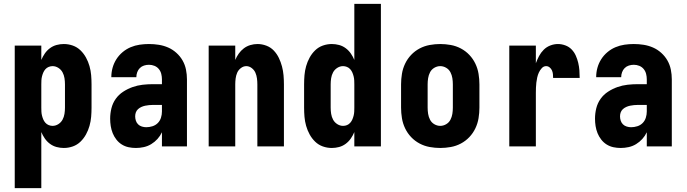

<svg xmlns="http://www.w3.org/2000/svg" viewBox="-20 -755 3540 990"><path d="M56 215V-520H193V-446Q200 -463 211 -479Q222 -495 237.5 -506.5Q253 -518 271.5 -523Q290 -528 309 -528Q333 -528 355.5 -520Q378 -512 395 -495.5Q412 -479 423.5 -458Q435 -437 441.5 -414Q448 -391 450 -367.5Q452 -344 452 -320V-200Q452 -176 450 -152.5Q448 -129 441.5 -106Q435 -83 423.5 -62Q412 -41 395 -24.5Q378 -8 355.5 0Q333 8 309 8Q290 8 271.5 3Q253 -2 237.5 -13.5Q222 -25 211 -41Q200 -57 193 -74V215ZM251 -106Q267 -106 281 -115Q295 -124 302.5 -138Q310 -152 312.5 -168Q315 -184 315 -200V-320Q315 -336 312.5 -352Q310 -368 302.5 -382Q295 -396 281 -405Q267 -414 251 -414Q241 -414 231 -410Q221 -406 214 -398Q207 -390 203 -380.5Q199 -371 196.5 -361Q194 -351 193.5 -340.5Q193 -330 193 -320V-200Q193 -190 193.5 -179.5Q194 -169 196.5 -159Q199 -149 203 -139.5Q207 -130 214 -122Q221 -114 231 -110Q241 -106 251 -106Z M681 8Q661 8 642.5 4Q624 0 608 -10Q592 -20 580 -35.5Q568 -51 561 -68.5Q554 -86 551 -105Q548 -124 548 -143Q548 -170 554.5 -196.5Q561 -223 576.5 -245Q592 -267 615 -282Q638 -297 663.5 -306Q689 -315 715.5 -318Q742 -321 769 -321H815V-346Q815 -360 811.5 -374Q808 -388 799 -399Q790 -410 776.5 -415.5Q763 -421 748 -421Q735 -421 722.5 -417Q710 -413 701 -404Q692 -395 687.5 -382.5Q683 -370 683 -357H554Q554 -382 560.5 -405.5Q567 -429 580 -449.5Q593 -470 612 -486Q631 -502 653.5 -511.5Q676 -521 700 -524.5Q724 -528 748 -528Q774 -528 799 -524Q824 -520 847 -510Q870 -500 889.5 -482.5Q909 -465 921.5 -443Q934 -421 939 -396Q944 -371 944 -346V0H815V-73Q806 -54 792 -38.5Q778 -23 760 -12Q742 -1 721.5 3.5Q701 8 681 8ZM734 -99Q750 -99 766 -104Q782 -109 793.5 -120.5Q805 -132 810 -148Q815 -164 815 -180V-214H769Q759 -214 749 -213Q739 -212 729 -210Q719 -208 709 -203.5Q699 -199 691.5 -192Q684 -185 680.5 -175.5Q677 -166 677 -155Q677 -144 680.5 -133Q684 -122 692 -114Q700 -106 711.5 -102.5Q723 -99 734 -99Z M1056 0V-520H1193V-446Q1200 -463 1211 -478.5Q1222 -494 1237 -505.5Q1252 -517 1270.5 -522.5Q1289 -528 1308 -528Q1331 -528 1353.5 -519.5Q1376 -511 1392 -494Q1408 -477 1418 -456Q1428 -435 1434 -412.5Q1440 -390 1442 -366.5Q1444 -343 1444 -320V0H1307V-320Q1307 -335 1305 -350.5Q1303 -366 1297 -380Q1291 -394 1278 -404Q1265 -414 1250 -414Q1235 -414 1222 -404Q1209 -394 1203 -380Q1197 -366 1195 -350.5Q1193 -335 1193 -320V0Z M1691 8Q1667 8 1644.5 0Q1622 -8 1605 -24.5Q1588 -41 1576.5 -62Q1565 -83 1558.5 -106Q1552 -129 1550 -152.5Q1548 -176 1548 -200V-320Q1548 -344 1550 -367.5Q1552 -391 1558.5 -414Q1565 -437 1576.5 -458Q1588 -479 1605 -495.5Q1622 -512 1644.5 -520Q1667 -528 1691 -528Q1710 -528 1728.5 -523Q1747 -518 1762.5 -506.5Q1778 -495 1789 -479Q1800 -463 1807 -446V-735H1944V0H1807V-74Q1800 -57 1789 -41Q1778 -25 1762.5 -13.5Q1747 -2 1728.5 3Q1710 8 1691 8ZM1749 -106Q1749 -106 1749 -106Q1749 -106 1749 -106Q1760 -106 1769.5 -110Q1779 -114 1786 -122Q1793 -130 1797 -139.5Q1801 -149 1803.5 -159Q1806 -169 1806.5 -179.5Q1807 -190 1807 -200V-320Q1807 -330 1806.5 -340.5Q1806 -351 1803.5 -361Q1801 -371 1797 -380.5Q1793 -390 1786 -398Q1779 -406 1769 -410Q1759 -414 1749 -414Q1733 -414 1719 -405Q1705 -396 1697.5 -382Q1690 -368 1687.5 -352Q1685 -336 1685 -320V-200Q1685 -184 1687.5 -168Q1690 -152 1697.5 -138Q1705 -124 1719 -115Q1733 -106 1749 -106Z M2250 8Q2223 8 2195.5 3Q2168 -2 2143.5 -15Q2119 -28 2100 -48Q2081 -68 2069 -93Q2057 -118 2052.5 -145.5Q2048 -173 2048 -200V-320Q2048 -347 2052.5 -374.5Q2057 -402 2069 -427Q2081 -452 2100 -472Q2119 -492 2143.5 -505Q2168 -518 2195.5 -523Q2223 -528 2250 -528Q2277 -528 2304.5 -523Q2332 -518 2356.5 -505Q2381 -492 2400 -472Q2419 -452 2431 -427Q2443 -402 2447.5 -374.5Q2452 -347 2452 -320V-200Q2452 -173 2447.5 -145.5Q2443 -118 2431 -93Q2419 -68 2400 -48Q2381 -28 2356.5 -15Q2332 -2 2304.5 3Q2277 8 2250 8ZM2250 -106Q2266 -106 2280.5 -114.5Q2295 -123 2302.5 -137.5Q2310 -152 2312.5 -168Q2315 -184 2315 -200V-320Q2315 -336 2312.5 -352Q2310 -368 2302.5 -382.5Q2295 -397 2280.5 -405.5Q2266 -414 2250 -414Q2234 -414 2219.5 -405.5Q2205 -397 2197.5 -382.5Q2190 -368 2187.5 -352Q2185 -336 2185 -320V-200Q2185 -184 2187.5 -168Q2190 -152 2197.5 -137.5Q2205 -123 2219.5 -114.5Q2234 -106 2250 -106Z M2606 0V-520H2743V-429Q2750 -448 2759.5 -466Q2769 -484 2783.5 -498.5Q2798 -513 2817.5 -520.5Q2837 -528 2857 -528Q2876 -528 2895 -521Q2914 -514 2927.5 -500Q2941 -486 2949 -468Q2957 -450 2961.5 -431Q2966 -412 2967.5 -392.5Q2969 -373 2969 -353H2832Q2832 -363 2831 -373Q2830 -383 2826 -392Q2822 -401 2814 -407.5Q2806 -414 2796 -414Q2783 -414 2773.5 -403.5Q2764 -393 2758.5 -381Q2753 -369 2750 -355.5Q2747 -342 2745.5 -329Q2744 -316 2743.5 -302.5Q2743 -289 2743 -276V0Z M3181 8Q3161 8 3142.5 4Q3124 0 3108 -10Q3092 -20 3080 -35.5Q3068 -51 3061 -68.5Q3054 -86 3051 -105Q3048 -124 3048 -143Q3048 -170 3054.5 -196.5Q3061 -223 3076.5 -245Q3092 -267 3115 -282Q3138 -297 3163.5 -306Q3189 -315 3215.5 -318Q3242 -321 3269 -321H3315V-346Q3315 -360 3311.5 -374Q3308 -388 3299 -399Q3290 -410 3276.5 -415.5Q3263 -421 3248 -421Q3235 -421 3222.5 -417Q3210 -413 3201 -404Q3192 -395 3187.5 -382.5Q3183 -370 3183 -357H3054Q3054 -382 3060.5 -405.5Q3067 -429 3080 -449.5Q3093 -470 3112 -486Q3131 -502 3153.5 -511.5Q3176 -521 3200 -524.5Q3224 -528 3248 -528Q3274 -528 3299 -524Q3324 -520 3347 -510Q3370 -500 3389.5 -482.5Q3409 -465 3421.5 -443Q3434 -421 3439 -396Q3444 -371 3444 -346V0H3315V-73Q3306 -54 3292 -38.5Q3278 -23 3260 -12Q3242 -1 3221.5 3.5Q3201 8 3181 8ZM3234 -99Q3250 -99 3266 -104Q3282 -109 3293.5 -120.5Q3305 -132 3310 -148Q3315 -164 3315 -180V-214H3269Q3259 -214 3249 -213Q3239 -212 3229 -210Q3219 -208 3209 -203.5Q3199 -199 3191.5 -192Q3184 -185 3180.5 -175.5Q3177 -166 3177 -155Q3177 -144 3180.5 -133Q3184 -122 3192 -114Q3200 -106 3211.5 -102.5Q3223 -99 3234 -99Z"/></svg>

Font: Iosevka SS04 Heavy
Style: Regular
Weight: 900
Monospace: yes
Designer: Belleve Invis
Foundry: Belleve Invis
Version: Version 19.0.0; ttfautohint (v1.8.4)